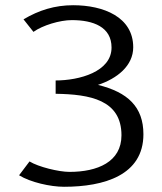

<svg xmlns="http://www.w3.org/2000/svg" viewBox="-20 -705 622 735"><path d="M53 -34C97 -7 173 10 225 10C378 10 529 -34 529 -191C529 -296 469 -352 355 -380C428 -404 490 -453 490 -524C490 -640 376 -685 260 -685C190 -685 129 -666 70 -631L108 -583C143 -608 209 -628 255 -628C337 -628 407 -602 407 -523C407 -430 283 -397 193 -397V-346C324 -344 445 -323 445 -187C445 -85 353 -47 246 -47C205 -47 127 -66 93 -87Z"/></svg>

Font: KpMath
Style: Sans
Weight: 400
Version: Version 0.64